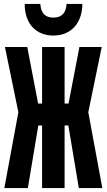

<svg xmlns="http://www.w3.org/2000/svg" viewBox="-20 -952 540 972"><path d="M250 -772C338 -772 396 -833 397 -932H317C314 -883 290 -863 250 -863C209 -863 188 -884 184 -932H105C105 -827 167 -772 250 -772ZM2 0H121L174 -317H193V0H307V-317H326L379 0H498L427 -384L495 -714H382L327 -428H307V-714H193V-428H173L118 -714H5L73 -384Z"/></svg>

Font: Noto Sans Mono ExtraCondensed ExtraBold
Style: Regular
Weight: 800
Width: 2
Designer: Monotype Design Team
Foundry: Monotype Imaging Inc.
Version: Version 2.014